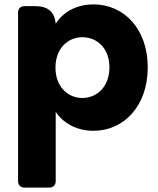

<svg xmlns="http://www.w3.org/2000/svg" viewBox="-20 -586 719 872"><path d="M405 -566C323 -566 264 -528 233 -478C229 -530 198 -558 143 -558H92C73 -558 62 -547 62 -528V236C62 255 73 266 92 266H203C222 266 233 255 233 236V-78C264 -31 323 8 405 8C542 8 651 -104 651 -280C651 -456 542 -566 405 -566ZM354 -417C419 -417 477 -369 477 -280C477 -191 419 -141 354 -141C290 -141 232 -190 232 -279C232 -368 290 -417 354 -417Z"/></svg>

Font: Arvore Sans
Style: Bold
Weight: 700
Designer: Jonny Pinhorn (Latin) Dan Schunck (customization for Arvore)
Version: Version 1.000;Glyphs 3.3 (3305)